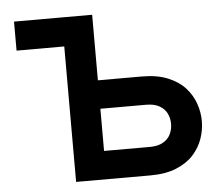

<svg xmlns="http://www.w3.org/2000/svg" viewBox="-51 -757 939 814"><g transform="rotate(-5 419.0 -350.0)"><path d="M37.5 -576.5V-700H310V-576.5ZM240.5 0V-700H370V-421H556.5Q622 -421 667.5 -402.2Q713 -383.5 740.8 -352.8Q768.5 -322 781.2 -285Q794 -248 794 -210.5Q794 -173 781.2 -136Q768.5 -99 740.8 -68.2Q713 -37.5 667.5 -18.8Q622 0 556.5 0ZM370 -120.5H564.5Q599.5 -120.5 621.2 -133Q643 -145.5 653 -166Q663 -186.5 663 -210.5Q663 -234.5 653 -254.8Q643 -275 621.2 -287.5Q599.5 -300 564.5 -300H370Z"/></g></svg>

Font: Undotted
Style: Bold
Weight: 700
Designer: Delve Withrington, Dave Bailey, Thomas Jockin
Foundry: Delve Fonts LLC
Version: Version 4.000